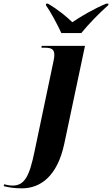

<svg xmlns="http://www.w3.org/2000/svg" viewBox="-160 -786 611 1046"><path d="M174 -606H283C321 -653 380 -714 430 -758L431 -766H418C353 -739 276 -694 234 -665C203 -695 158 -733 101 -766H91L90 -758C115 -723 156 -647 174 -606ZM-41 240C60 240 152 175 190 -2L303 -536H67L66 -526H84C122 -526 136 -517 136 -486C136 -474 133 -459 129 -441L29 35C0 179 -28 225 -92 225C-106 225 -128 221 -137 218L-140 228C-112 235 -83 240 -41 240Z"/></svg>

Font: Noto Serif Display
Style: Bold Italic
Weight: 700
Italic angle: -12°
Designer: Monotype Design Team
Foundry: Monotype Imaging Inc.
Version: Version 2.009